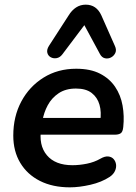

<svg xmlns="http://www.w3.org/2000/svg" viewBox="-20 -794 582 824"><path d="M280 10Q206 10 151.5 -17.5Q97 -45 67 -95Q37 -145 37 -212Q37 -294 71.5 -358.5Q106 -423 167 -461Q228 -499 307 -499Q368 -499 409 -478Q450 -457 474 -421.5Q498 -386 506 -341Q514 -296 509 -249Q507 -228 498 -222Q489 -216 473 -216H137L147 -288H427L410 -273Q416 -313 407 -344.5Q398 -376 373.5 -395Q349 -414 306 -414Q262 -414 232 -394Q202 -374 185 -342.5Q168 -311 162 -275L157 -244Q145 -171 181 -128Q217 -85 291 -85Q321 -85 353 -91.5Q385 -98 411 -113Q430 -124 444.5 -122.5Q459 -121 467.5 -111.5Q476 -102 478 -88.5Q480 -75 473.5 -60.5Q467 -46 451 -35Q416 -12 368 -1Q320 10 280 10ZM415 -728 473 -597Q481 -580 475 -567Q469 -554 456.5 -547.5Q444 -541 430.5 -544Q417 -547 409 -562L342 -686L247 -560Q237 -547 223 -544.5Q209 -542 197.5 -548.5Q186 -555 183 -568Q180 -581 190 -597L274 -727Q288 -750 306.5 -762Q325 -774 348 -774Q394 -774 415 -728Z"/></svg>

Font: Nunito Variable Extra Light
Style: Italic
Weight: 200
Italic angle: -9°
Designer: Vernon Adams
Foundry: Vernon Adams
Version: Version 3.602